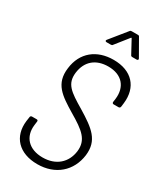

<svg xmlns="http://www.w3.org/2000/svg" viewBox="-222 -978 907 1069"><g transform="rotate(30 231.0 -444.0)"><path d="M203 -773H230C235 -773 239 -774 242 -779L308 -862C309 -864 313 -864 313 -862L358 -779C360 -774 364 -773 368 -773H397C404 -773 408 -779 404 -785L344 -890C342 -895 338 -896 333 -896H294C289 -896 285 -895 282 -890L197 -785C192 -779 195 -773 203 -773ZM208 8C324 8 404 -63 418 -171C430 -272 371 -316 266 -380C172 -436 130 -464 139 -540C149 -619 202 -661 280 -661C368 -661 414 -606 404 -525L401 -503C401 -497 404 -493 410 -493H442C448 -493 452 -497 453 -503L456 -527C469 -636 405 -708 287 -708C179 -708 102 -647 89 -540C75 -433 140 -392 232 -336C329 -279 375 -243 366 -166C356 -89 300 -39 215 -39C126 -39 76 -93 86 -173L89 -197C90 -203 87 -207 81 -207H51C45 -207 40 -203 40 -197L36 -170C23 -63 90 8 208 8Z"/></g></svg>

Font: Barlow Semi Condensed Light
Style: Italic
Weight: 300
Width: 4
Italic angle: -7°
Designer: Jeremy Tribby
Foundry: Tribby Type
Version: Version 1.422;hotconv 1.0.109;makeotfexe 2.5.65596